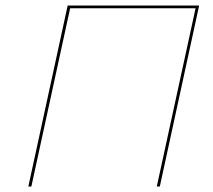

<svg xmlns="http://www.w3.org/2000/svg" viewBox="-20 -678 773 698"><path d="M561 0H550L691 -648H235L94 0H83L226 -658H704Z"/></svg>

Font: Ysabeau Hairline
Style: Italic
Weight: 100
Italic angle: -12°
Designer: Christian Thalmann (Catharsis Fonts)
Version: Version 0.003